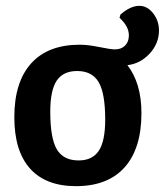

<svg xmlns="http://www.w3.org/2000/svg" viewBox="-20 -627 571 657"><path d="M457 -607Q484 -607 504 -581.5Q524 -556 524 -523Q524 -478 492 -443.5Q460 -409 416 -404Q464 -342 464 -240Q464 -119 406.5 -54.5Q349 10 240 10Q137 10 83 -50Q29 -110 29 -226Q29 -346 86.5 -410Q144 -474 253 -474Q281 -474 320 -466Q359 -458 373 -458Q395 -458 408 -471Q421 -484 421 -506Q421 -537 389 -566L392 -577Q426 -607 457 -607ZM244 -384Q196 -384 174 -351Q152 -318 152 -245Q152 -154 174.5 -116Q197 -78 249 -78Q296 -78 318 -111Q340 -144 340 -218Q340 -308 317.5 -346Q295 -384 244 -384Z"/></svg>

Font: Alegreya Sans
Style: Bold
Weight: 700
Designer: Juan Pablo del Peral
Foundry: Huerta Tipografica
Version: Version 2.007